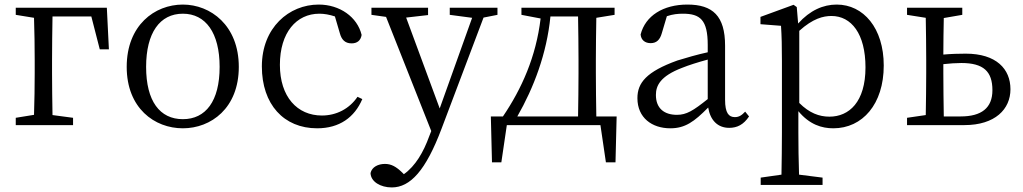

<svg xmlns="http://www.w3.org/2000/svg" viewBox="-20 -548 4481 841"><path d="M380 -476 417 -332H457L448 -514H49V-483L129 -470C131 -415 132 -338 132 -283V-228C132 -176 131 -100 129 -45L49 -32V0H300V-32L210 -44C209 -100 208 -176 208 -228V-283C208 -340 209 -420 210 -476Z M781 14C904 14 1026 -74 1026 -255C1026 -437 902 -528 781 -528C657 -528 535 -437 535 -255C535 -74 657 14 781 14ZM781 -26C680 -26 620 -105 620 -255C620 -404 680 -488 781 -488C881 -488 942 -404 942 -255C942 -105 881 -26 781 -26Z M1546 -124C1510 -71 1453 -42 1390 -42C1282 -42 1206 -124 1206 -264C1206 -405 1278 -488 1379 -488C1400 -488 1423 -484 1447 -476L1469 -401C1476 -376 1490 -358 1520 -358C1544 -358 1560 -370 1564 -395C1545 -474 1468 -528 1376 -528C1246 -528 1127 -427 1127 -257C1127 -91 1223 14 1369 14C1467 14 1533 -34 1567 -114Z M2159 -514H1950V-483L2048 -470L1906 -73L1759 -471L1855 -482V-514H1607V-483L1671 -474L1869 26L1860 49C1835 118 1800 179 1749 215L1741 207C1715 182 1694 170 1666 170C1637 170 1609 183 1603 210C1604 248 1647 273 1696 273C1777 273 1845 199 1914 16L2098 -471L2159 -483Z M2246 -38C2318 -164 2375 -313 2391 -476H2512C2513 -421 2514 -341 2514 -286V-228C2514 -174 2513 -94 2512 -38ZM2592 -38C2591 -94 2590 -174 2590 -228V-286C2590 -339 2591 -415 2592 -470L2672 -483V-514H2264V-483L2348 -467C2328 -299 2265 -159 2183 -38H2130L2135 163H2176L2200 0H2610L2634 163H2676L2681 -38Z M3080 -114C3016 -63 2987 -45 2945 -45C2891 -45 2853 -72 2853 -132C2853 -172 2871 -214 2968 -251C2995 -262 3039 -276 3080 -287ZM3244 -59C3229 -43 3217 -35 3199 -35C3172 -35 3156 -53 3156 -111V-348C3156 -478 3102 -528 2991 -528C2885 -528 2807 -479 2786 -397C2788 -373 2805 -359 2830 -359C2856 -359 2871 -374 2879 -403L2901 -477C2927 -486 2950 -488 2971 -488C3047 -488 3080 -461 3080 -351V-319C3034 -309 2986 -295 2947 -283C2811 -234 2772 -185 2772 -118C2772 -32 2836 14 2916 14C2981 14 3021 -15 3082 -77C3091 -22 3123 12 3174 12C3209 12 3237 -2 3261 -38Z M3481 -413C3541 -467 3586 -478 3622 -478C3709 -478 3771 -400 3771 -253C3771 -101 3699 -37 3613 -37C3568 -37 3525 -53 3481 -97ZM3470 -517 3456 -527 3311 -474V-442L3401 -435C3404 -388 3405 -346 3405 -282V34C3405 93 3404 157 3403 217L3312 230V262H3583V230L3480 217C3478 156 3477 90 3477 32V-61C3526 -2 3580 14 3630 14C3758 14 3851 -92 3851 -261C3851 -425 3762 -528 3645 -528C3586 -528 3528 -503 3476 -445Z M4114 -38C4113 -94 4112 -174 4112 -228V-267C4139 -270 4167 -272 4191 -272C4288 -272 4327 -235 4327 -153C4327 -75 4279 -38 4188 -38ZM4195 -483V-514H3953V-483L4035 -470C4036 -415 4037 -339 4037 -286V-228C4037 -176 4036 -100 4035 -44L3953 -32V0H4204C4339 0 4406 -70 4406 -157C4406 -246 4344 -313 4210 -313C4180 -313 4145 -312 4112 -309C4112 -359 4113 -422 4114 -469Z"/></svg>

Font: Noto Serif CJK JP
Style: Regular
Weight: 400
Designer: Ryoko NISHIZUKA 西塚涼子 (kana & ideographs); Frank Grießhammer (Latin, Greek & Cyrillic); Wenlong ZHANG 张文龙 (bopomofo); San
Foundry: Adobe Systems Incorporated
Version: Version 1.000;PS 1;hotconv 16.6.53;makeotf.lib2.5.65590